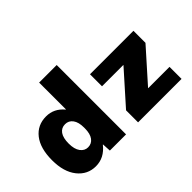

<svg xmlns="http://www.w3.org/2000/svg" viewBox="-116 -1104 1468 1468"><g transform="rotate(-45 618.0 -370.0)"><path d="M943 -130H1173V0H703V-130L933 -388V-390H703V-520H1173V-390L943 -132ZM213 -260Q213 -200 237 -167.5Q261 -135 298 -135Q337 -135 360 -166Q383 -197 383 -255V-265Q383 -322 360 -353.5Q337 -385 298 -385Q258 -385 235.5 -353.5Q213 -322 213 -260ZM33 -260Q33 -389 88.5 -459.5Q144 -530 238 -530Q323 -530 381 -460H383V-750H573V0H398L394 -70H392Q329 10 238 10Q148 10 90.5 -62Q33 -134 33 -260Z"/></g></svg>

Font: Mplus 1p Black
Style: Regular
Weight: 900
Version: Version 1.061